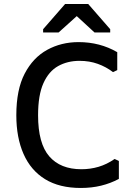

<svg xmlns="http://www.w3.org/2000/svg" viewBox="-20 -921 650 953"><path d="M381 12Q275 12 204 -31.5Q133 -75 97 -156.5Q61 -238 61 -349Q61 -476 102.5 -555.5Q144 -635 214 -673.5Q284 -712 370 -712Q423 -712 471 -699.5Q519 -687 562 -662V-573L541 -563Q507 -589 465.5 -604Q424 -619 375 -619Q315 -619 268.5 -593Q222 -567 195.5 -508Q169 -449 169 -349Q169 -209 224.5 -145Q280 -81 384 -81Q428 -81 469 -93Q510 -105 549 -132L570 -122V-33Q529 -11 482 0.5Q435 12 381 12ZM303 -901H418L527 -776V-760H449L361 -841L271 -760H194V-776Z"/></svg>

Font: AR One Sans Medium
Style: Regular
Weight: 500
Designer: Niteesh Yadav
Foundry: Niteesh Yadav
Version: Version 1.001;gftools[0.9.33]